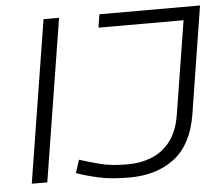

<svg xmlns="http://www.w3.org/2000/svg" viewBox="-51 -758 961 825"><g transform="rotate(-5 429.5 -345.0)"><path d="M54 0 166 -700H233L121 0ZM247 -29 265 -85Q306 -72 353.5 -59.5Q401 -47 472 -47Q529 -47 577 -66.5Q625 -86 657.5 -129Q690 -172 701 -243L765 -643H398L407 -700H841L767 -234Q746 -108 669.5 -49Q593 10 475 10Q396 10 342.5 -2Q289 -14 247 -29Z"/></g></svg>

Font: Georama Expanded Light
Style: Italic
Weight: 300
Width: 7
Italic angle: -9°
Designer: Jean-Baptiste Levee
Foundry: Production Type
Version: Version 1.000